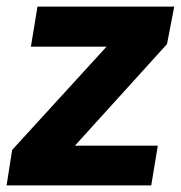

<svg xmlns="http://www.w3.org/2000/svg" viewBox="-28 -564 550 584"><path d="M-8 0 9 -108 296 -422H66L86 -544H502L480 -430L200 -121H452L432 0Z"/></svg>

Font: Georama
Style: Bold Italic
Weight: 700
Italic angle: -9°
Designer: Jean-Baptiste Levee
Foundry: Production Type
Version: Version 1.000